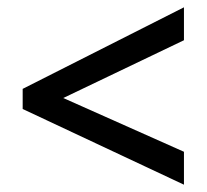

<svg xmlns="http://www.w3.org/2000/svg" viewBox="-20 -622 566 525"><path d="M483 -117V-207L153 -354L483 -512V-602L42 -379V-324Z"/></svg>

Font: Noto Sans Khmer SemiCondensed Medium
Style: Regular
Weight: 500
Width: 4
Designer: Danh Hong and the Monotype Design Team
Foundry: Monotype Imaging Inc.
Version: Version 2.004